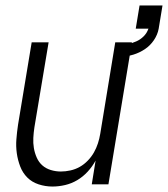

<svg xmlns="http://www.w3.org/2000/svg" viewBox="-20 -675 615 703"><path d="M172 8Q146 8 121.5 0Q97 -8 80 -25Q63 -42 54 -65.5Q45 -89 41.5 -114Q38 -139 40 -165Q42 -191 46 -218L96 -520H158L106 -209Q103 -189 102 -170Q101 -151 104 -133Q107 -115 114.5 -98Q122 -81 135 -69.5Q148 -58 166 -52.5Q184 -47 203 -47Q220 -47 238 -51Q256 -55 272 -64Q288 -73 301.5 -87Q315 -101 324 -117Q333 -133 338.5 -150Q344 -167 347 -185L402 -520H463L377 0H316L330 -87Q318 -65 301 -46.5Q284 -28 263 -15.5Q242 -3 218.5 2.5Q195 8 172 8ZM424 -465 417 -508Q433 -510 448.5 -513.5Q464 -517 479 -523.5Q494 -530 506 -542Q518 -554 523 -569L524 -570H477L491 -655H575L561 -570Q557 -548 543.5 -528Q530 -508 510.5 -495Q491 -482 468.5 -475Q446 -468 424 -465Z"/></svg>

Font: Iosevka SS04 Light Oblique
Style: Regular
Weight: 300
Italic angle: -9°
Monospace: yes
Designer: Belleve Invis
Foundry: Belleve Invis
Version: Version 19.0.0; ttfautohint (v1.8.4)